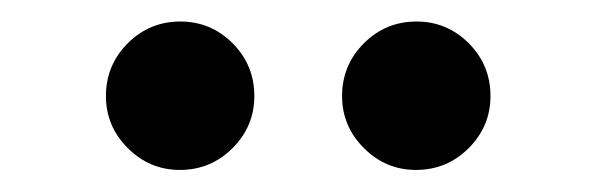

<svg xmlns="http://www.w3.org/2000/svg" viewBox="-20 -994 540 174"><path d="M357 -840Q329.5 -840 309.8 -859.8Q290 -879.5 290 -907Q290 -935 309.8 -954.8Q329.5 -974.5 357.5 -974.5Q385 -974.5 404.8 -954.8Q424.5 -935 424.5 -907Q424.5 -879.5 404.8 -859.8Q385 -840 357 -840ZM143 -840Q115.5 -840 95.8 -859.8Q76 -879.5 76 -907Q76 -935 95.8 -954.8Q115.5 -974.5 143.5 -974.5Q171 -974.5 190.8 -954.8Q210.5 -935 210.5 -907Q210.5 -879.5 190.8 -859.8Q171 -840 143 -840Z"/></svg>

Font: Bodoni Moda 48pt Black
Style: Regular
Weight: 900
Designer: Owen Earl
Foundry: indestructible type
Version: Version 2.004